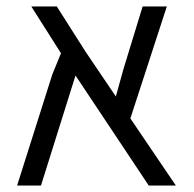

<svg xmlns="http://www.w3.org/2000/svg" viewBox="-20 -575 600 595"><path d="M441 0 214 -341 107 0H33L142 -344L169 -410L77 -555H156L245 -415L339 -276L362 -359L422 -555H497L384 -208L525 0Z"/></svg>

Font: Assistant-zap
Style: zap
Weight: 400
Designer: Hebrew By Ben Nathan, Latin by Paul Hunt
Version: Version 2.001